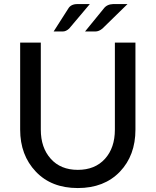

<svg xmlns="http://www.w3.org/2000/svg" viewBox="-20 -930 777 958"><path d="M553.2 -283.2V-717.3H655.8V-283.2Q655.8 -154.3 578.1 -73.2Q500 8.3 368.2 8.3Q236.3 8.3 158.7 -73.7Q80.6 -155.8 80.6 -283.2V-717.3H183.6V-283.2Q183.6 -193.4 232.9 -138.2Q282.2 -82.5 368.2 -82.5Q454.1 -82.5 503.9 -137.7Q553.2 -192.4 553.2 -283.2ZM455.6 -772.9H404.3L497.1 -886.7Q513.2 -908.7 544.4 -909.7H616.2L491.2 -787.6Q473.6 -772.9 455.6 -772.9ZM293 -772.9H247.6L320.3 -886.7Q333.5 -909.7 366.2 -909.7H428.2L325.2 -787.6Q309.6 -772.9 293 -772.9Z"/></svg>

Font: Lato-Medium
Style: Regular
Weight: 500
Designer: Lukasz Dziedzic
Foundry: tyPoland Lukasz Dziedzic
Version: Version 2.006; 2014-01-15